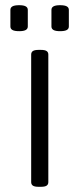

<svg xmlns="http://www.w3.org/2000/svg" viewBox="-20 -717 305 739"><path d="M129 2Q113 2 106.5 -2.5Q100 -7 100 -16V-507Q100 -516 106.5 -520.5Q113 -525 129 -525H137Q153 -525 159.5 -520.5Q166 -516 166 -507V-16Q166 -7 159.5 -2.5Q153 2 137 2ZM211 -597Q194 -597 186 -601.5Q178 -606 178 -615V-679Q178 -688 186 -692.5Q194 -697 211 -697Q229 -697 237 -692.5Q245 -688 245 -679V-615Q245 -606 237 -601.5Q229 -597 211 -597ZM54 -597Q36 -597 28 -601.5Q20 -606 20 -615V-679Q20 -688 28 -692.5Q36 -697 54 -697Q71 -697 79 -692.5Q87 -688 87 -679V-615Q87 -606 79 -601.5Q71 -597 54 -597Z"/></svg>

Font: Asap Light
Style: Regular
Weight: 300
Designer: Pablo Cosgaya
Foundry: Omnibus-Type
Version: Version 3.001